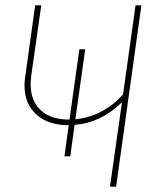

<svg xmlns="http://www.w3.org/2000/svg" viewBox="-20 -701 615 721"><path d="M511 -681 416 0H393L438 -317Q360 -240 260 -232L244 -114H222L238 -231H236Q161 -231 116.5 -271Q72 -311 72 -381Q72 -397 75 -415L112 -681H135L97 -415Q95 -393 95 -385Q95 -322 133 -287Q171 -252 239 -252H241L278 -516H300L263 -253Q315 -258 361 -282.5Q407 -307 442 -346L489 -681Z"/></svg>

Font: FiraGO Thin
Style: Italic
Weight: 100
Italic angle: -8°
Designer: bBox Type GmbH
Foundry: bBox Type GmbH
Version: Version 1.001